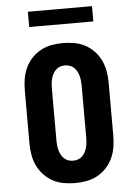

<svg xmlns="http://www.w3.org/2000/svg" viewBox="-61 -972 722 1026"><g transform="rotate(-5 300.0 -459.0)"><path d="M300 8Q269 8 238.5 2.5Q208 -3 181 -17.5Q154 -32 132.5 -55Q111 -78 98 -106Q85 -134 80 -164.5Q75 -195 75 -226V-509Q75 -540 80 -570.5Q85 -601 98 -629Q111 -657 132.5 -680Q154 -703 181 -717.5Q208 -732 238.5 -737.5Q269 -743 300 -743Q331 -743 361.5 -737.5Q392 -732 419 -717.5Q446 -703 467.5 -680Q489 -657 502 -629Q515 -601 520 -570.5Q525 -540 525 -509V-226Q525 -195 520 -164.5Q515 -134 502 -106Q489 -78 467.5 -55Q446 -32 419 -17.5Q392 -3 361.5 2.5Q331 8 300 8ZM300 -112Q313 -112 325.5 -116Q338 -120 347.5 -129Q357 -138 363.5 -149.5Q370 -161 373.5 -174Q377 -187 378.5 -200Q380 -213 380 -226V-509Q380 -522 378.5 -535Q377 -548 373.5 -561Q370 -574 363.5 -585.5Q357 -597 347.5 -606Q338 -615 325.5 -619Q313 -623 300 -623Q287 -623 274.5 -619Q262 -615 252.5 -606Q243 -597 236.5 -585.5Q230 -574 226.5 -561Q223 -548 221.5 -535Q220 -522 220 -509V-226Q220 -213 221.5 -200Q223 -187 226.5 -174Q230 -161 236.5 -149.5Q243 -138 252.5 -129Q262 -120 274.5 -116Q287 -112 300 -112ZM128 -844V-926H472V-844Z"/></g></svg>

Font: Iosevka Etoile Heavy
Style: Regular
Weight: 900
Designer: Belleve Invis
Foundry: Belleve Invis
Version: Version 22.1.2; ttfautohint (v1.8.4)